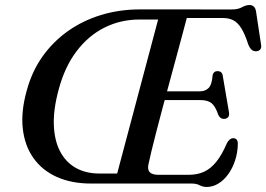

<svg xmlns="http://www.w3.org/2000/svg" viewBox="-20 -738 1070 772"><path d="M750.6 0H346.2Q267.3 0 208.3 -26.6Q149.3 -53.2 114.2 -102.9Q79.1 -152.6 71.5 -221.7Q64 -290.8 88 -375.5Q108.4 -450.6 150.6 -510.4Q192.9 -570.1 252.8 -612.7Q312.8 -655.3 386.5 -677.8Q460.3 -700.2 543.2 -700.2L912 -700Q937 -700 953 -708.9Q968.9 -717.9 983 -717.9Q1004.5 -717.9 1009.3 -693.3L1029.4 -560.2Q1032.1 -547.2 1027.1 -540.1Q1022 -533 1012 -532Q1001 -531 993.2 -536.9Q985.3 -542.8 978.7 -558.1Q964.7 -601.5 950.1 -624.6Q935.5 -647.7 917.9 -656.6Q900.3 -665.5 877.1 -665.5H731Q723.7 -637.8 712.7 -596.7Q701.7 -555.7 688.4 -506.5Q675 -457.3 660.8 -404.7Q646.5 -352 632.9 -301.1Q619.3 -250.2 607.9 -205.8Q596.5 -161.4 588.5 -128.4Q580.4 -95.4 577.3 -79.1Q574 -64.9 576.9 -55Q579.8 -45 590 -40.1Q600.1 -35.1 618 -35.1H738.1Q773.3 -35.1 800.4 -47.4Q827.5 -59.7 850 -87.8Q872.5 -115.8 892.6 -162.8Q903.3 -182.3 917.6 -182.3Q936.3 -182.3 936.3 -159Q935.5 -124.1 925.3 -92.9Q915 -61.6 897.7 -37.6Q880.3 -13.6 858 0.1Q835.7 13.8 810.8 13.8Q795.9 13.8 782.9 6.9Q769.9 0 750.6 0ZM215.9 -378Q194.1 -297.9 196.5 -235.1Q198.9 -172.4 221.8 -129Q244.6 -85.5 284.9 -62.9Q325.2 -40.3 379.2 -40.3H451.1L615.8 -659.5H541.1Q464.9 -659.5 400.2 -627.1Q335.5 -594.8 287.9 -532Q240.2 -469.3 215.9 -378ZM602.1 -370.7H782.8Q805.6 -370.7 819 -384.4Q832.4 -398 835.1 -437.1Q837.6 -444.7 842.3 -448.4Q847 -452 853.9 -452Q864.2 -452 869.4 -447Q874.6 -441.9 875.7 -433.2L900.6 -287.1Q903 -273.3 897.2 -266.8Q891.3 -260.4 881.5 -259.9Q873.2 -259.6 867.4 -263.8Q861.6 -268.1 857.9 -275.7Q846 -311 830.4 -323.3Q814.8 -335.6 785.7 -335.6H591.4Z"/></svg>

Font: Fraunces Wonky
Style: Italic
Weight: 900
Italic angle: -16°
Version: Version 1.000;[b76b70a41]